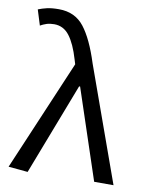

<svg xmlns="http://www.w3.org/2000/svg" viewBox="-90 -874 732 948"><g transform="rotate(10 276.0 -400.0)"><path d="M115 9 18 0 254 -555 247 -578Q225 -653 195 -692.5Q165 -732 118 -732Q96 -732 79.5 -726.5Q63 -721 49 -713L25 -790Q45 -798 68.5 -803.5Q92 -809 128 -809Q209 -809 255 -750Q301 -691 338 -574L544 0H447L297 -451H292Z"/></g></svg>

Font: Chocolate Classical Sans
Style: Regular
Weight: 400
Designer: 田海東、宇文滿月
Foundry: Moonlit Owen
Version: Version 1.001